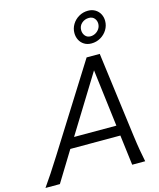

<svg xmlns="http://www.w3.org/2000/svg" viewBox="-148 -1062 956 1158"><g transform="rotate(-15 330.0 -483.0)"><path d="M507.8 -188.5H195.3L79.6 0H-10.3Q17.6 -40 41 -75.2Q64.5 -110.4 101.6 -169.4L433.1 -696.3H515.1L584 -169.4Q591.8 -110.8 598.1 -75Q604.5 -39.1 612.3 0H531.2ZM235.8 -252.4H500L456.1 -609.4ZM553.7 -875Q553.7 -894.5 541.5 -908.7Q529.3 -922.9 507.8 -922.9Q481.4 -922.9 462.6 -906.2Q443.8 -889.6 443.8 -863.3Q443.8 -842.8 456.1 -827.9Q468.3 -813 489.7 -813Q505.9 -813 520.8 -821.3Q535.6 -829.6 544.7 -843.8Q553.7 -857.9 553.7 -875ZM513.2 -966.3Q539.1 -966.3 558.3 -954.6Q577.6 -942.9 587.9 -923.3Q598.1 -903.8 598.1 -880.4Q598.1 -851.1 582.8 -825.7Q567.4 -800.3 541.3 -785.2Q515.1 -770 483.9 -770Q458 -770 439 -782Q419.9 -793.9 409.9 -813.7Q399.9 -833.5 399.9 -856.9Q399.9 -885.7 415 -910.9Q430.2 -936 456.3 -951.2Q482.4 -966.3 513.2 -966.3Z"/></g></svg>

Font: Lesson One Light
Style: Italic
Weight: 300
Italic angle: -14°
Designer: But Ko, Victor Gaultney, Annie Olsen, Julie Remington, Don Collingsworth, Eric Hays, Becca Hirsbrunner
Version: Version 1.100